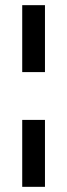

<svg xmlns="http://www.w3.org/2000/svg" viewBox="-20 -705 260 743"><path d="M154 -426H66V-685H154ZM154 18H66V-241H154Z"/></svg>

Font: STIX
Style: Bold Italic
Weight: 700
Italic angle: -16.33°
Designer: MicroPress Inc., with final additions and corrections provided by Coen Hoffman, Elsevier (retired)
Version: Version 1.1.1